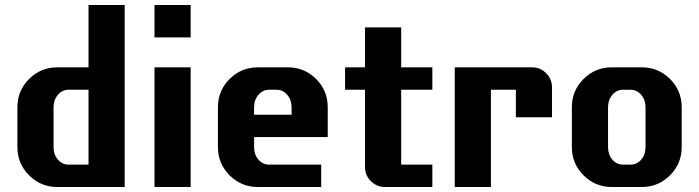

<svg xmlns="http://www.w3.org/2000/svg" viewBox="-20 -750 2803 770"><path d="M480 0H210Q143.6 0 96.7 -46.9Q49.8 -93.8 49.8 -160.2V-319.8Q49.8 -386.7 96.7 -433.3Q143.6 -480 210 -480H335V-730H480ZM335 -89.8V-390.1H254.9Q230 -390.1 212.4 -369.9Q194.8 -349.6 194.8 -319.8V-160.2Q194.8 -129.9 212.2 -109.9Q229.5 -89.8 254.9 -89.8Z M744.6 -600.1H599.6V-730H744.6ZM744.6 0H599.6V-480H744.6Z M1294.4 -200.2H999V-160.2Q999 -129.9 1016.4 -109.9Q1033.7 -89.8 1059.1 -89.8H1268.1V0H1014.2Q947.8 0 900.9 -46.9Q854 -93.8 854 -160.2V-319.8Q854 -386.7 900.9 -433.3Q947.8 -480 1014.2 -480H1134.3Q1200.7 -480 1247.6 -433.3Q1294.4 -386.7 1294.4 -319.8ZM1149.4 -290V-319.8Q1149.4 -349.6 1131.8 -369.9Q1114.3 -390.1 1089.4 -390.1H1059.1Q1034.2 -390.1 1016.6 -369.9Q999 -349.6 999 -319.8V-290Z M1713.9 0H1523.9Q1491.2 0 1467.5 -23.4Q1443.8 -46.9 1443.8 -80.1V-390.1H1363.8V-480H1443.8V-640.1H1588.9V-480H1713.9V-390.1H1588.9V-89.8H1713.9Z M2193.8 -279.8H2048.8V-390.1H1948.7V0H1803.7V-480H2113.8Q2147 -480 2170.4 -456.3Q2193.8 -432.6 2193.8 -399.9Z M2713.9 -160.2Q2713.9 -93.8 2667 -46.9Q2620.1 0 2553.7 0H2433.6Q2367.2 0 2320.3 -46.9Q2273.4 -93.8 2273.4 -160.2V-319.8Q2273.4 -386.7 2320.3 -433.3Q2367.2 -480 2433.6 -480H2553.7Q2620.1 -480 2667 -433.3Q2713.9 -386.7 2713.9 -319.8ZM2568.8 -160.2V-319.8Q2568.8 -349.6 2551.3 -369.9Q2533.7 -390.1 2508.8 -390.1H2478.5Q2453.6 -390.1 2436 -369.9Q2418.5 -349.6 2418.5 -319.8V-160.2Q2418.5 -129.9 2435.8 -109.9Q2453.1 -89.8 2478.5 -89.8H2508.8Q2534.2 -89.8 2551.5 -109.9Q2568.8 -129.9 2568.8 -160.2Z"/></svg>

Font: Laconic
Style: Bold
Weight: 700
Designer: Robby Woodard
Version: Version 1.000